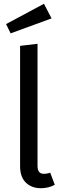

<svg xmlns="http://www.w3.org/2000/svg" viewBox="-20 -981 334 1013"><path d="M196 12Q147 12 116.5 -17.5Q86 -47 86 -104V-739L178 -750V-106Q178 -64 210 -64Q230 -64 245 -70L269 -6Q236 12 196 12ZM36 -805 12 -854 212 -961 252 -884Z"/></svg>

Font: Trujillo
Style: Regular
Weight: 400
Designer: Fira Sans original fonts by bBox Type GmbH, Carrois Corporate GbR, & Edenspiekermann AG / Changes by Cristiano Sobral
Foundry: Fira Sans original fonts by bBox Type GmbH, Carrois Corporate GbR, & Edenspiekermann AG / Changes by Cristiano Sobral
Version: Version 4.301;October 17, 2021;FontCreator 14.0.0.2814 64-bi